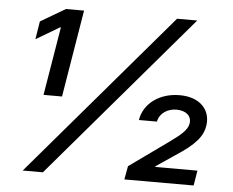

<svg xmlns="http://www.w3.org/2000/svg" viewBox="-52 -788 1027 848"><g transform="rotate(5 462.0 -363.5)"><path d="M78.5 0H168L788.7 -727.3H699.2ZM83.8 -582.7 188.2 -644.5H191.4L141 -340.9H223L286.9 -727.3H206.7L96.6 -662.6ZM529.1 0H836.3L847.3 -66.8H660.5L660.9 -70L742.9 -125.4C831 -182.2 862.2 -220.9 869.3 -268.8C879.3 -338.1 831.3 -392 740.8 -392C650.2 -392 581.7 -340.2 570.3 -267H650.2C657.3 -304.7 692.5 -327.1 732.2 -327.1C774.5 -327.1 800.4 -304.3 794.7 -270.6C789.4 -240.8 760.3 -218 715.6 -185.4L540.1 -59.7Z"/></g></svg>

Font: Margiela Sans Medium
Style: Italic
Weight: 500
Italic angle: -9.39999°
Designer: Stefan Endress, Andreas Faust
Version: Version 1.100;FEAKit 1.0